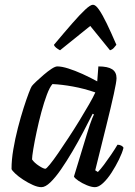

<svg xmlns="http://www.w3.org/2000/svg" viewBox="-20 -775 561 795"><path d="M151.5 0Q136.3 0 116.2 -9Q96 -18 76.1 -31Q56.1 -44 43 -56.5Q29.8 -69 27.8 -75Q27.6 -112 35.1 -156.3Q42.6 -200.7 54.1 -245.3Q65.6 -289.8 77.6 -327.4Q89.6 -365 99.1 -389.8Q108.6 -414.6 111.8 -418.6Q117 -425.4 131 -438.5Q144.9 -451.5 161.6 -465.8Q178.3 -480.1 193.5 -490.1Q208.7 -500 217.3 -500Q235.6 -500 262.7 -491.5Q289.7 -483 321.3 -468.8Q352.9 -454.5 382.6 -438.1L387.3 -500Q426.3 -500 444.4 -488.2Q462.5 -476.4 462.5 -451.3Q462.5 -436.4 451.1 -384.9Q439.8 -333.4 419.9 -253.3Q400.1 -173.1 374.3 -69.8L385.3 -62.8Q395.9 -73.4 410.5 -92.8Q425.1 -112.3 440.3 -134.7Q455.5 -157.1 466.5 -175.8Q475.3 -175.8 482.5 -171.9Q489.6 -168 491.4 -163.2Q486.2 -142.2 472.7 -114.6Q459.2 -87 442.2 -60.6Q425.2 -34.2 406.9 -17.1Q388.6 0 373.1 0Q359.2 0 339.6 -8Q320 -16.1 304.6 -26.6Q289.2 -37.2 286.2 -44L340.3 -221.6Q346.3 -241 351.6 -257.1Q357 -273.1 361.6 -284.4Q366.2 -295.7 369 -301L363.7 -304Q346.5 -270 325 -229Q303.5 -188 279.6 -147.5Q255.7 -107 232.6 -73.5Q209.4 -40 188.6 -20Q167.9 0 151.5 0ZM167.9 -76.2Q171.9 -76.2 186.5 -94.1Q201.1 -111.9 221.4 -141.5Q241.6 -171 264.8 -206.3Q288 -241.6 309.8 -277.3Q331.5 -313 349.1 -343.5Q366.7 -373.9 374.7 -392.4Q328.2 -408.4 281.8 -416.8Q235.5 -425.2 197.2 -426.9Q186 -414.6 174.2 -383.3Q162.5 -352 151.5 -311.6Q140.6 -271.2 131.9 -230.3Q123.1 -189.4 117.9 -158Q112.7 -126.6 112.7 -114.9Q122.2 -100.7 141.1 -88.5Q159.9 -76.2 167.9 -76.2ZM228.6 -566.8Q219.3 -571.8 212.2 -577.5Q205.2 -583.1 203.4 -589.5Q246.5 -641 279 -678.1Q311.4 -715.2 332.9 -735.2Q354.4 -755.3 365 -755.3Q375.9 -755.3 389.9 -735Q404 -714.8 422 -677.7Q440 -640.6 461.9 -589.5Q457.9 -584.7 452 -577.5Q446.2 -570.3 435.5 -566.8L353.7 -667.6Z"/></svg>

Font: Texturina Medium
Style: Italic
Weight: 500
Italic angle: -11°
Designer: Guillermo Torres Carreño
Foundry: Omnibus-Type
Version: Version 1.002